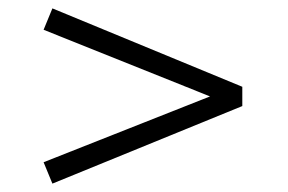

<svg xmlns="http://www.w3.org/2000/svg" viewBox="-20 -562 688 458"><path d="M105 -124 84 -175 481 -332 84 -491 105 -542 558 -355V-309Z"/></svg>

Font: Geologica Roman Thin
Style: Regular
Weight: 250
Designer: Sindre Bremnes, Frode Helland
Foundry: Monokrom Skriftforlag AS
Version: Version 1.010;gftools[0.9.28]